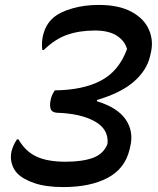

<svg xmlns="http://www.w3.org/2000/svg" viewBox="-20 -740 640 780"><path d="M381 -720Q463 -720 514.5 -692Q566 -664 585.5 -618.5Q605 -573 592 -522L589 -509Q575 -453 523.5 -408Q472 -363 375 -334L373 -329Q458 -303 491 -254Q524 -205 509 -144L506 -131Q487 -54 416.5 -17Q346 20 237 20Q167 20 120 4Q73 -12 50 -36Q34 -53 27.5 -77Q21 -101 27 -126Q34 -152 49 -174H55Q83 -125 128 -104Q173 -83 246 -83Q314 -83 357 -98.5Q400 -114 416 -154L417 -159Q421 -216 364 -247.5Q307 -279 210 -282Q190 -284 185.5 -298.5Q181 -313 186 -335Q190 -355 203 -373Q316 -374 389 -412Q462 -450 495 -538L496 -541Q487 -574 454.5 -595Q422 -616 366 -616Q302 -616 252.5 -598.5Q203 -581 158 -537H152Q148 -563 154 -593Q160 -618 170.5 -636.5Q181 -655 200 -671Q226 -692 274.5 -706Q323 -720 381 -720Z"/></svg>

Font: Recursive Mn Csl St Med
Style: Italic
Weight: 500
Italic angle: -15°
Monospace: yes
Version: Version 1.079;hotconv 1.0.112;makeotfexe 2.5.65598; ttfautoh